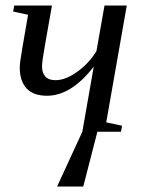

<svg xmlns="http://www.w3.org/2000/svg" viewBox="-20 -479 517 698"><path d="M423.8 -22 419.9 0H334L282.7 199.2H187.5L279.3 0L320.8 -236.8Q238.8 -130.9 150.9 -130.9Q101.6 -130.9 76.7 -157.5Q51.8 -184.1 51.8 -233.9Q51.8 -241.2 54.2 -260.3Q56.6 -279.3 82 -425.3L27.8 -437L31.7 -459H168.9L144 -317.9Q132.8 -256.3 132.8 -236.8Q132.8 -214.8 144.5 -201.2Q156.2 -187.5 181.6 -187.5Q218.3 -187.5 260.7 -218Q303.2 -248.5 330.6 -293L359.9 -459H440.9L366.2 -34.2Z"/></svg>

Font: Tinos
Style: Italic
Weight: 400
Italic angle: -16.333°
Designer: Steve Matteson
Foundry: Monotype Imaging Inc.
Version: Version 1.32